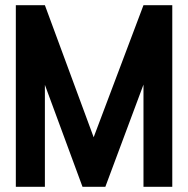

<svg xmlns="http://www.w3.org/2000/svg" viewBox="-20 -720 725 740"><path d="M153 -700H41V0H153V-393L298 0H386L533 -394V0H644V-700H533L341 -191Z"/></svg>

Font: Advent Pro Expanded
Style: Bold
Weight: 700
Width: 7
Designer: VivaRado, Andreas Kalpakidis
Foundry: VivaRado, Andreas Kalpakidis
Version: Version 3.000